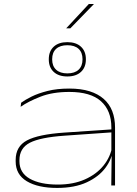

<svg xmlns="http://www.w3.org/2000/svg" viewBox="-20 -935 689 968"><path d="M428 -915H453V-914L334.5 -792H314V-792.5ZM541 0 543 -159.5 541.5 -166.5V-286.5V-292Q541.5 -377.5 489.2 -424.5Q437 -471.5 329.5 -471.5Q245 -471.5 183.8 -447.5Q122.5 -423.5 84 -396.5L86.5 -417Q106 -431.5 139.2 -448Q172.5 -464.5 220 -476.5Q267.5 -488.5 329.5 -488.5Q388 -488.5 431.2 -475Q474.5 -461.5 503.2 -436Q532 -410.5 546 -374.2Q560 -338 560 -292V0ZM268 12.5Q171.5 12.5 115.2 -21.2Q59 -55 59 -121V-128.5Q59 -197 116 -227.2Q173 -257.5 304 -266.5L548.5 -283V-268L306.5 -251Q183.5 -242.5 130.8 -215.5Q78 -188.5 78 -127.5V-122Q78 -63.5 130.2 -34Q182.5 -4.5 271 -4.5Q349.5 -4.5 408 -30.5Q466.5 -56.5 502 -100.5Q537.5 -144.5 546 -198.5L555 -184H549.5Q545.5 -135 512.2 -89.8Q479 -44.5 417.8 -16Q356.5 12.5 268 12.5ZM226 -635.5V-636.5Q226 -676.5 250.8 -699.5Q275.5 -722.5 319.5 -722.5Q363.5 -722.5 388.2 -699.5Q413 -676.5 413 -636.5V-635.5Q413 -595.5 388.2 -572.5Q363.5 -549.5 319.5 -549.5Q275.5 -549.5 250.8 -572.5Q226 -595.5 226 -635.5ZM243 -635.5Q243 -602 263 -583.5Q283 -565 319.5 -565Q356.5 -565 376.2 -583.5Q396 -602 396 -635.5V-636.5Q396 -670.5 376.2 -688.8Q356.5 -707 319.5 -707Q283 -707 263 -688.8Q243 -670.5 243 -636.5Z"/></svg>

Font: Anek Latin Expanded Thin
Style: Regular
Weight: 250
Width: 7
Designer: Yesha Goshar
Foundry: Ek Type
Version: Version 1.003